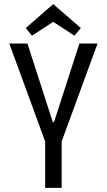

<svg xmlns="http://www.w3.org/2000/svg" viewBox="-20 -911 518 931"><path d="M279 0H199V-225L25 -700H113L236 -319H242L365 -700H453L279 -225ZM341 -738 238 -805 135 -738 105 -775 238 -891 372 -775Z"/></svg>

Font: Strait
Style: Regular
Weight: 400
Designer: Eduardo Rodriguez Tunni
Foundry: Eduardo Rodriguez Tunni
Version: Version 1.002; ttfautohint (v1.8.4.7-5d5b);gftools[0.9.23]